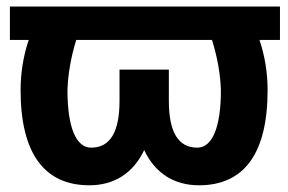

<svg xmlns="http://www.w3.org/2000/svg" viewBox="-20 -548 867 578"><path d="M822.8 -528.3H9.8V-427.7H66.4C50.3 -379.4 42 -329.1 42 -276.4C42 -87.4 112.8 9.8 249 9.8C323.7 9.8 380.9 -26.4 414.1 -96.2C446.8 -26.4 504.4 9.8 579.1 9.8C714.4 9.8 785.6 -85.4 785.6 -276.4C785.6 -329.1 777.3 -379.4 761.2 -427.7H822.8ZM645 -276.4C645 -164.6 619.1 -103.5 573.7 -103.5C516.6 -103.5 488.3 -150.4 488.3 -244.6V-338.4H339.8V-244.6C339.8 -150.4 311.5 -103.5 254.4 -103.5C209 -103.5 183.1 -164.6 183.1 -276.4C184.6 -324.7 193.4 -375.5 209.5 -427.7H618.2C634.8 -374.5 643.6 -323.7 645 -276.4Z"/></svg>

Font: Roboto
Style: Bold
Weight: 700
Designer: Google
Version: Version 2.137; 2017